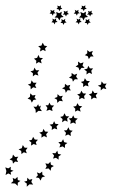

<svg xmlns="http://www.w3.org/2000/svg" viewBox="-115 -438 446 724"><path d="M287 -123 281 -113 286 -102 274 -105 265 -97V-109L254 -115L266 -119L268 -131L276 -122ZM253 -88 246 -78 250 -67 239 -70 229 -63V-75L220 -82L231 -86L234 -97L241 -87ZM146 1 138 9 140 21 130 16 119 23 121 11 112 3 123 0 128 -11 134 0ZM106 30 98 39 101 50 90 46 80 52 81 40 72 32 84 30 89 19 94 29ZM67 59 59 68 62 80 51 75 41 81 42 69 33 62 45 59 49 48 55 58ZM28 89 20 98 23 109 12 105 2 111 3 99 -6 92 5 89 10 78 16 88ZM-11 119 -18 129 -14 140 -25 136 -34 143 -35 131 -45 125 -33 121 -29 109 -22 119ZM-46 153 -52 162 -47 173 -58 171 -66 179 -68 168 -79 163 -69 157 -66 145 -58 154ZM-74 191 -75 202 -64 206 -75 211 -73 221 -84 216 -94 222 -91 207 -95 193 -84 197ZM-67 233 -58 237 -49 229 -48 241 -38 244 -48 251V263L-58 254L-74 253L-65 245ZM-24 247 -13 244 -12 232 -4 240 7 237 3 248 10 258 -4 257 -14 266V254ZM20 231 28 223 24 212 35 216 44 209 45 221 55 227 43 231 38 243 32 233ZM56 199 61 189 56 178 67 180 75 172 77 183 88 188 78 194 76 206 68 197ZM85 160 89 149 82 139 94 140 101 130 104 142 116 145 106 152V164L96 157ZM109 118 113 107 105 98 117 97 123 87 127 98 139 101 130 108V120L121 114ZM131 74 134 63 126 54 137 53 143 42 148 53 159 55 151 63 152 75 142 69ZM150 29 152 17 144 9 156 7 161 -3 166 7 178 9 169 18 171 29 161 24ZM168 -17 169 -28 161 -36 172 -38 177 -49 183 -39 195 -37 186 -29 189 -17 178 -22ZM183 -63 185 -75 176 -82 187 -85 192 -96 198 -86 210 -85 202 -76 204 -64 194 -69ZM198 -110 199 -122 190 -129 201 -132 205 -143 212 -133 224 -132 216 -123 219 -112 208 -116ZM211 -157 212 -169 202 -176 214 -179 218 -190 224 -180H236L229 -171L232 -159L221 -164ZM235 -246 231 -235 238 -225H227L220 -215L216 -226L205 -230L214 -237V-249L223 -242ZM200 -203 196 -191 204 -182H192L185 -172L181 -183L170 -187L180 -194L179 -206L189 -199ZM176 -160 172 -149 179 -139H167L160 -130L157 -141L145 -145L155 -152V-163L165 -156ZM150 -118 146 -107 152 -97 140 -98 133 -88 130 -100 119 -105 129 -110 130 -122 139 -115ZM122 -77 117 -67 122 -56 110 -58 101 -50 100 -62 90 -68 101 -72 102 -83 111 -75ZM89 -40 81 -31 83 -19 72 -24 60 -20 64 -31 57 -41H67L71 -51L77 -41ZM43 -19 30 -20 20 -12 19 -25 11 -36 22 -35 29 -45 32 -36 39 -40 36 -29ZM5 -51 0 -62 -11 -66 -2 -73 -1 -86 8 -78 19 -80 15 -70 22 -63 11 -61ZM1 -101 0 -113 -10 -119 1 -123 4 -135 11 -126H23L17 -117L22 -106L10 -109ZM9 -150V-162L0 -169L11 -172L15 -183L21 -173H33L26 -164L30 -153L18 -157ZM21 -198 22 -209 13 -217 25 -220 30 -231 35 -220 47 -219 39 -211 42 -199 31 -204ZM36 -244 38 -256 29 -264 41 -266 46 -277 52 -266 63 -264 55 -256 57 -245 47 -250ZM193 -355 185 -354 182 -346 178 -353 170 -354 176 -360 174 -368 181 -364 188 -369 187 -361ZM186 -388 178 -387 175 -379 171 -386 163 -387 169 -393 167 -401 174 -397 181 -401 180 -393ZM227 -353 219 -352 216 -344 212 -351 204 -352 209 -358 208 -366 215 -362 222 -367 221 -359ZM236 -385 228 -383 225 -376 221 -383H213L219 -389L217 -397L224 -394L231 -398L230 -390ZM212 -405 204 -403 201 -396 197 -403 189 -404 194 -410 193 -417 200 -414 207 -418 206 -410ZM217 -374 205 -372 200 -361 195 -371 183 -372 191 -381 188 -393 199 -388 209 -394 208 -382ZM102 -355 94 -354 91 -346 87 -353 79 -354 84 -360 83 -368 90 -364 97 -369 96 -361ZM95 -388 87 -387 84 -379 80 -386 72 -387 77 -393 75 -401 83 -397 90 -401 89 -393ZM136 -353 128 -352 125 -344 121 -351 113 -352 118 -358 116 -366 124 -362 131 -367 130 -359ZM145 -385 137 -383 134 -376 130 -383H122L127 -389L125 -397L133 -394L140 -398L139 -390ZM120 -405 113 -403 109 -396 106 -403 98 -404 103 -410 101 -417 109 -414 115 -418 114 -410ZM125 -374 114 -372 109 -361 103 -371 91 -372 99 -381 97 -393 108 -388 118 -394 116 -382Z"/></svg>

Font: Santa christmas start
Style: Regular
Weight: 400
Designer: MUHAMMAD YONI
Version: Version 001.000